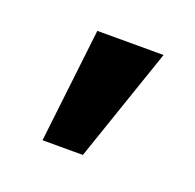

<svg xmlns="http://www.w3.org/2000/svg" viewBox="-51 -145 291 286"><g transform="rotate(20 94.5 -2.5)"><path d="M61 -93 40 88H104L166 -93Z"/></g></svg>

Font: Modon Arabic
Style: Bold
Weight: 700
Designer: Ahmedzaza
Foundry: Ahmedzaza
Version: Version 2.010